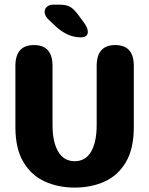

<svg xmlns="http://www.w3.org/2000/svg" viewBox="-20 -818 659 848"><path d="M310 10.5Q238 10.5 178.8 -16Q119.5 -42.5 83.8 -101.5Q48 -160.5 48 -257V-527Q48 -619 130 -619Q212 -619 212 -527V-266Q212 -191 237 -148.5Q262 -106 310 -106Q358 -106 382.5 -148.5Q407 -191 407 -266V-527Q407 -619 489 -619Q571 -619 571 -527V-257Q571 -160.5 535.8 -101.5Q500.5 -42.5 441.5 -16Q382.5 10.5 310 10.5ZM338 -653Q310.5 -653 285.5 -662.8Q260.5 -672.5 233.5 -695L198 -728Q177 -746.5 177 -766Q177 -779.5 187.8 -788.5Q198.5 -797.5 216 -797.5H240.5Q273.5 -797.5 290.8 -787.2Q308 -777 329.5 -747L349.5 -720Q368 -695 368 -677.5Q368 -666 360 -659.5Q352 -653 338 -653Z"/></svg>

Font: Sono Monospace
Style: Bold
Weight: 700
Designer: Tyler Finck
Foundry: Tyler Finck
Version: Version 2.112